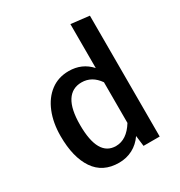

<svg xmlns="http://www.w3.org/2000/svg" viewBox="-179 -879 957 1018"><g transform="rotate(-30 300.0 -370.0)"><path d="M511 -740V0H412L404 -65Q378 -27 340 -7Q302 13 256 13Q157 13 107 -61Q57 -135 57 -264Q57 -345 82.5 -408Q108 -471 155 -506.5Q202 -542 266 -542Q347 -542 399 -484V-753ZM176 -264Q176 -72 286 -72Q352 -72 399 -148V-397Q358 -456 295 -456Q237 -456 206.5 -408.5Q176 -361 176 -264Z"/></g></svg>

Font: Fira Mono Medium
Style: Regular
Weight: 500
Designer: Carrois Corporate & Edenspiekermann AG
Foundry: Carrois Corporate GbR & Edenspiekermann AG
Version: Version 3.206